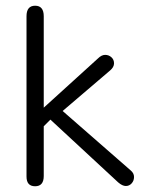

<svg xmlns="http://www.w3.org/2000/svg" viewBox="-20 -648 505 675"><path d="M439.5 -48.8Q451.2 -39.1 451.2 -25.9Q451.2 -12.7 442.9 -3.4Q434.6 5.9 422.4 5.9Q410.2 5.9 395.5 -6.8L157.2 -227.5L133.8 -204.1V-29.3Q133.8 6.8 103.5 6.8Q73.2 6.8 73.2 -27.3V-590.8Q73.2 -627.9 103.5 -627.9Q133.8 -627.9 133.8 -590.8V-269.5L324.2 -442.4Q336.9 -455.1 349.6 -455.1Q362.3 -455.1 371.6 -446.8Q380.9 -438.5 380.9 -425.3Q380.9 -412.1 367.2 -400.4L200.2 -257.8Z"/></svg>

Font: Jura
Style: Medium
Weight: 500
Version: Version 2.6.1